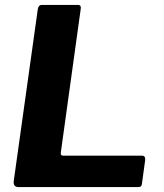

<svg xmlns="http://www.w3.org/2000/svg" viewBox="-20 -762 667 782"><path d="M134 -725Q137 -742 150 -742H298Q313 -742 308 -720L228 -143Q225 -128 237 -128H558Q574 -128 571 -108L558 -13Q557 -5 553 -2.5Q549 0 540 0H56Q33 0 36 -25L134 -725Z"/></svg>

Font: Libre Franklin
Style: Bold Italic
Weight: 700
Italic angle: -8°
Designer: Pablo Impallari, Rodrigo Fuenzalida, Nhung Nguyen
Foundry: Impallari Type
Version: Version 3.000